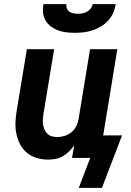

<svg xmlns="http://www.w3.org/2000/svg" viewBox="-20 -770 640 936"><path d="M345 -610Q324 -610 303 -612.5Q282 -615 263 -622Q244 -629 228 -641Q212 -653 202 -670Q192 -687 190 -708Q188 -729 192 -750H304Q302 -739 306 -729Q310 -719 318.5 -713Q327 -707 338 -705Q349 -703 360 -703Q372 -703 383 -705Q394 -707 404.5 -713Q415 -719 422.5 -729Q430 -739 432 -750H544Q541 -728 532 -707.5Q523 -687 507.5 -670Q492 -653 472 -641Q452 -629 430.5 -622Q409 -615 387.5 -612.5Q366 -610 345 -610ZM477 146H364L411 23L420 0H331L342 -62Q331 -46 317 -32Q303 -18 286.5 -8.5Q270 1 251.5 4.5Q233 8 215 8Q186 8 159 0Q132 -8 111 -25.5Q90 -43 77.5 -67.5Q65 -92 59.5 -119.5Q54 -147 55.5 -176Q57 -205 62 -234L111 -530H244L192 -216Q190 -203 189 -189.5Q188 -176 190 -163Q192 -150 197 -138.5Q202 -127 211 -118Q220 -109 232.5 -105.5Q245 -102 259 -102Q277 -102 295 -107.5Q313 -113 328 -125Q343 -137 351.5 -154Q360 -171 363 -189L419 -530H552L483 -110H575Z"/></svg>

Font: Iosevka Curly XBdEx
Style: Italic
Weight: 800
Width: 7
Italic angle: -9°
Monospace: yes
Designer: Belleve Invis
Foundry: Belleve Invis
Version: Version 11.1.0; ttfautohint (v1.8.3)